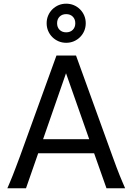

<svg xmlns="http://www.w3.org/2000/svg" viewBox="-20 -1011 721 1031"><path d="M211.4 -263.7H459L334.5 -617.7ZM485.4 -188H185.1L119.6 0H19.5Q25.9 -14.6 32.7 -30.8Q39.6 -46.9 47.6 -67.1Q55.7 -87.4 65.4 -113.3Q75.2 -139.2 87.9 -173.3L283.2 -712.9H388.2L583.5 -173.3Q595.7 -139.2 605.5 -113.3Q615.2 -87.4 623.5 -67.1Q631.8 -46.9 638.7 -30.8Q645.5 -14.6 651.9 0H551.8ZM230.5 -886.2Q230.5 -908.2 238.5 -927.2Q246.6 -946.3 261 -960.7Q275.4 -975.1 294.4 -983.2Q313.5 -991.2 335.4 -991.2Q357.4 -991.2 376.5 -983.2Q395.5 -975.1 409.9 -960.7Q424.3 -946.3 432.4 -927.2Q440.4 -908.2 440.4 -886.2Q440.4 -864.3 432.4 -845.2Q424.3 -826.2 409.9 -811.8Q395.5 -797.4 376.5 -789.3Q357.4 -781.2 335.4 -781.2Q313.5 -781.2 294.4 -789.3Q275.4 -797.4 261 -811.8Q246.6 -826.2 238.5 -845.2Q230.5 -864.3 230.5 -886.2ZM384.3 -886.2Q384.3 -908.2 370.8 -921.6Q357.4 -935.1 335.4 -935.1Q313.5 -935.1 300 -921.6Q286.6 -908.2 286.6 -886.2Q286.6 -864.3 300 -850.8Q313.5 -837.4 335.4 -837.4Q357.4 -837.4 370.8 -850.8Q384.3 -864.3 384.3 -886.2Z"/></svg>

Font: Andika Basic
Style: Regular
Weight: 400
Designer: Annie Olsen & Victor Gaultney
Foundry: SIL International
Version: Version 1.000